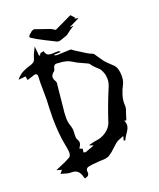

<svg xmlns="http://www.w3.org/2000/svg" viewBox="-215 -1045 1065 1283"><g transform="rotate(-20 318.0 -404.0)"><path d="M161.6 125.5 157.7 113.8Q154.3 100.1 147.9 87.9Q131.3 57.1 93.3 57.1H90.8Q67.9 57.1 43.5 48.3Q31.7 44.9 19 42Q29.3 29.8 37.1 19Q19 14.2 1.5 8.8Q19 1 35.6 -5.9Q76.2 -22 109.9 -41Q123 -49.8 123 -75.7Q123 -90.3 113.8 -136.2Q98.6 -212.4 97.2 -326.2Q97.2 -363.8 99.1 -401.9L101.6 -454.6Q101.6 -485.8 101.1 -516.4Q100.6 -546.9 100.6 -576.7Q100.6 -595.7 102.1 -614.3L102.5 -622.1Q102.5 -641.1 87.4 -641.1Q79.1 -641.1 65.9 -635.3Q54.7 -630.9 41 -627.4L26.9 -623Q23.4 -640.1 22 -650.4L-29.3 -645.5Q-8.3 -672.4 18.1 -686.3Q44.4 -700.2 73.7 -708Q90.8 -712.4 101.6 -720.5Q112.3 -728.5 116.2 -745.1Q122.1 -767.6 135.7 -792.5L147.9 -817.4L154.3 -750L162.1 -749.5L164.1 -754.4Q166.5 -761.2 170.9 -763.2Q175.3 -765.1 193.4 -767.6Q199.2 -740.2 217.3 -735.4Q229 -732.4 242.2 -732.4Q250 -732.4 258.3 -733.4L282.7 -733.9Q291.5 -733.9 299.8 -723.6L252 -721.2L251 -716.8Q264.2 -712.4 269.5 -712.4Q292.5 -712.9 315.4 -714.4L366.7 -716.3Q368.7 -716.3 370.6 -714.8Q377.9 -708 402.8 -692.4Q469.7 -648.4 486.8 -643.1Q497.6 -639.6 503.9 -633.8Q537.6 -583.5 550.3 -567.4Q566.4 -548.8 585 -532.2Q596.7 -521.5 607.4 -510.7Q627.4 -486.3 627.4 -434.6Q627.4 -402.3 617.7 -381.3Q579.6 -309.6 579.6 -255.4Q579.6 -246.1 580.6 -237.3Q580.6 -218.3 571.8 -198.7Q562.5 -170.9 554.7 -143.6L553.7 -144Q544.9 -145.5 540.5 -147Q548.8 -130.4 548.8 -115.7Q548.8 -91.3 523.4 -57.6Q510.3 -39.6 502.4 -21Q500.5 -21 491.7 -22.9Q493.2 -27.3 499.5 -52.7Q488.8 -48.3 479 -44.9Q459.5 -38.6 445.8 -29.3Q428.7 -15.6 413.1 -0.5Q389.6 23.4 361.3 41Q340.3 50.3 312 50.3H309.1Q295.9 50.3 283.2 51.3L261.7 53.7Q206.1 57.6 199.2 66.7Q192.4 75.7 192.4 84L192.9 86.9Q193.8 91.8 193.8 96.2Q193.8 122.1 161.6 125.5ZM227.5 -37.6Q248.5 -44.4 272 -53.7Q281.2 -57.6 292 -61.5L262.2 -72.8Q272.9 -75.2 282.7 -78.1Q301.3 -84 316.9 -85.9Q356.9 -89.4 389.9 -112.5Q422.9 -135.7 435.1 -167Q475.1 -289.6 519.5 -393.1Q531.2 -420.4 531.2 -445.8Q531.2 -451.7 529.5 -469.7Q527.8 -487.8 511.7 -518.1Q506.3 -526.9 497.1 -534.2L480.5 -549.8Q464.8 -565.4 459 -574.2Q454.6 -582.5 447.8 -586.9Q429.2 -596.2 409.7 -604.5Q377 -617.7 349.1 -636.2Q315.9 -658.2 258.3 -659.2L243.2 -660.6Q238.8 -660.6 233.4 -657.2Q223.6 -650.9 220.9 -636.2Q218.3 -621.6 212.4 -617.2Q189.9 -601.1 189.9 -582Q189.9 -568.4 199.2 -553.7Q204.1 -545.9 204.1 -537.6Q204.1 -531.7 195.8 -456.5Q190.9 -410.6 186.5 -364.3Q182.1 -334.5 182.1 -295.4Q182.1 -266.1 190.7 -242.9Q199.2 -219.7 199.2 -199.7Q199.2 -190.9 198.5 -181.9Q197.8 -172.9 197.8 -164.6Q197.8 -160.2 198 -152.1Q198.2 -144 204.1 -134.3Q211.4 -122.1 211.4 -111.8Q211.4 -99.1 199.2 -81.1L195.3 -74.7L216.3 -64.9Q212.9 -53.2 212.9 -41Q213.4 -40 216.3 -39.1Q220.7 -37.6 225.1 -37.6ZM315.9 -794.9H313.5Q303.2 -794.9 297.4 -798.3Q136.7 -877.4 136.7 -887.7Q136.7 -896 142.3 -901.9Q147.9 -907.7 166 -921.9Q168.5 -923.8 171.4 -923.8H172.4Q177.2 -926.8 181.2 -926.8Q189.9 -926.8 200.2 -921.4L289.6 -890.6L318.8 -873.5L443.4 -932.6L467.8 -906.2L460.9 -901.4L488.3 -895.5L417 -860.8Q417 -859.4 418 -858.4Q418.9 -857.4 419.9 -856.4L433.6 -860.4L436 -857.4Q408.2 -840.8 376.5 -815.4Q325.2 -795.9 315.9 -794.9Z"/></g></svg>

Font: Unutterable
Style: Regular
Weight: 400
Designer: GGBotNet
Foundry: f0n7.com
Version: 1.00